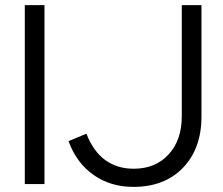

<svg xmlns="http://www.w3.org/2000/svg" viewBox="-20 -720 871 751"><path d="M77 0V-700H154V0ZM768 -264Q768 -139 696 -64Q624 11 502 11Q412 11 345.5 -36Q279 -83 248 -168L318 -197Q345 -128 391.5 -94Q438 -60 503 -60Q588 -60 639.5 -116Q691 -172 691 -265V-700H768Z"/></svg>

Font: Red Hat Display
Style: Regular
Weight: 400
Designer: Pentagram / MCKL
Foundry: Pentagram / MCKL
Version: Version 1.003; Red Hat Display